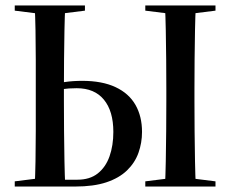

<svg xmlns="http://www.w3.org/2000/svg" viewBox="-20 -683 843 703"><path d="M156 0V-25H263Q309 -25 338 -48Q367 -71 381 -110.5Q395 -150 395 -200Q395 -276 360.5 -318Q326 -360 261 -360Q231 -360 207.5 -356.5Q184 -353 156 -347V-372Q187 -378 216.5 -382.5Q246 -387 281 -387Q354 -387 403 -364Q452 -341 476 -299Q500 -257 500 -200Q500 -160 487 -123.5Q474 -87 445 -59Q416 -31 369.5 -15.5Q323 0 255 0ZM107 0Q109 -40 110 -93Q111 -146 111 -203.5Q111 -261 111 -313V-357Q111 -409 111 -464.5Q111 -520 110 -572Q109 -624 107 -663H219Q217 -624 216 -572Q215 -520 214.5 -464.5Q214 -409 214 -357V-313Q214 -261 214.5 -203.5Q215 -146 216 -93Q217 -40 219 0ZM584 0Q586 -40 587 -93Q588 -146 588.5 -203.5Q589 -261 589 -313V-357Q589 -409 588.5 -464.5Q588 -520 587 -572Q586 -624 584 -663H697Q695 -624 694 -572Q693 -520 692.5 -464.5Q692 -409 692 -357V-313Q692 -261 692.5 -203.5Q693 -146 694 -93Q695 -40 697 0ZM34 -644V-663H291V-644L187 -631H138ZM512 0V-19L616 -32H665L769 -19V0ZM512 -644V-663H769V-644L665 -631H616ZM34 0V-19L138 -32H187L191 0Z"/></svg>

Font: Source Serif 4 60pt SemiBold
Style: Regular
Weight: 600
Version: Version 4.004;hotconv 1.0.116;makeotfexe 2.5.65601